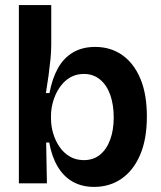

<svg xmlns="http://www.w3.org/2000/svg" viewBox="-20 -719 630 753"><path d="M349 14Q301 14 265 -6.5Q229 -27 206 -66Q183 -105 173 -160H161L164 0H54V-231V-699H181V-544Q181 -517 178 -487Q175 -457 170.5 -423.5Q166 -390 160 -354H174Q185 -412 207.5 -452Q230 -492 266.5 -513.5Q303 -535 353 -535Q414 -535 459.5 -503Q505 -471 530.5 -410.5Q556 -350 556 -262Q556 -173 529.5 -111.5Q503 -50 456.5 -18Q410 14 349 14ZM309 -91Q346 -91 372 -112Q398 -133 412 -171Q426 -209 426 -258Q426 -308 412.5 -346.5Q399 -385 372.5 -407Q346 -429 309 -429Q284 -429 263.5 -419.5Q243 -410 227.5 -393Q212 -376 201.5 -355Q191 -334 185.5 -310.5Q180 -287 180 -265V-254Q180 -225 188.5 -196Q197 -167 213.5 -143Q230 -119 254 -105Q278 -91 309 -91Z"/></svg>

Font: Bricolage Grotesque 60pt SemiBold
Style: Regular
Weight: 600
Version: Version 1.001;gftools[0.9.33.dev8+g029e19f]